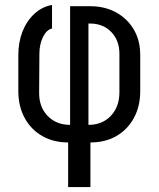

<svg xmlns="http://www.w3.org/2000/svg" viewBox="-20 -575 640 775"><path d="M255 180V0Q196 0 150.5 -26Q105 -52 79.5 -99Q54 -146 54 -207V-353Q54 -405 71 -448Q88 -491 119 -519.5Q150 -548 190 -555V-460Q168 -455 153.5 -425.5Q139 -396 139 -358L138 -202Q137 -144 172 -107.5Q207 -71 263 -71V-550H343Q403 -550 448.5 -525Q494 -500 520 -456Q546 -412 546 -353V-207Q546 -146 520.5 -99Q495 -52 450 -26Q405 0 345 0V180ZM337 -71Q393 -71 427.5 -107.5Q462 -144 462 -202V-358Q462 -412 429 -446Q396 -480 343 -480H337Z"/></svg>

Font: Pitagon Sans Mono
Style: Regular
Weight: 400
Monospace: yes
Designer: Travis Tran
Foundry: Pitagon
Version: Version 1.001;gftools[0.9.26]